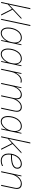

<svg xmlns="http://www.w3.org/2000/svg" viewBox="2076 -2876 810 5002"><g transform="rotate(90 2481.0 -375.0)"><path d="M32 0 193 -760H219L139 -384Q129 -335 119.5 -293Q110 -251 98 -204H99L444 -528H477L232 -298L384 0H355L213 -281L94 -172L58 0Z M471 0 632 -760H658L497 0Z M843 10Q771 10 734 -41.5Q697 -93 697 -178Q697 -239 714 -302.5Q731 -366 764.5 -419.5Q798 -473 848.5 -505.5Q899 -538 965 -538Q1012 -538 1041 -517.5Q1070 -497 1085.5 -466.5Q1101 -436 1106 -407H1108L1135 -528H1157L1045 0H1023L1051 -139H1049Q1032 -109 1001.5 -74Q971 -39 930.5 -14.5Q890 10 843 10ZM846 -15Q892 -15 939.5 -48Q987 -81 1024.5 -137.5Q1062 -194 1076 -264Q1082 -295 1085 -317Q1088 -339 1088 -358Q1088 -432 1055 -472.5Q1022 -513 964 -513Q906 -513 861 -483.5Q816 -454 785.5 -405Q755 -356 739.5 -296.5Q724 -237 724 -178Q724 -103 754.5 -59Q785 -15 846 -15Z M1390 10Q1318 10 1281 -41.5Q1244 -93 1244 -178Q1244 -239 1261 -302.5Q1278 -366 1311.5 -419.5Q1345 -473 1395.5 -505.5Q1446 -538 1512 -538Q1559 -538 1588 -517.5Q1617 -497 1632.5 -466.5Q1648 -436 1653 -407H1655L1682 -528H1704L1592 0H1570L1598 -139H1596Q1579 -109 1548.5 -74Q1518 -39 1477.5 -14.5Q1437 10 1390 10ZM1393 -15Q1439 -15 1486.5 -48Q1534 -81 1571.5 -137.5Q1609 -194 1623 -264Q1629 -295 1632 -317Q1635 -339 1635 -358Q1635 -432 1602 -472.5Q1569 -513 1511 -513Q1453 -513 1408 -483.5Q1363 -454 1332.5 -405Q1302 -356 1286.5 -296.5Q1271 -237 1271 -178Q1271 -103 1301.5 -59Q1332 -15 1393 -15Z M1772 0 1884 -528H1906L1878 -389H1880Q1896 -418 1924 -452.5Q1952 -487 1991 -511.5Q2030 -536 2076 -536Q2109 -536 2135 -528L2129 -504Q2119 -507 2106 -509Q2093 -511 2076 -511Q2030 -511 1984 -478Q1938 -445 1903.5 -389.5Q1869 -334 1854 -266L1798 0Z M2142 0 2254 -528H2276L2247 -389H2249Q2265 -421 2292 -455.5Q2319 -490 2358 -514Q2397 -538 2447 -538Q2515 -538 2542.5 -497Q2570 -456 2566 -389H2567Q2583 -422 2611 -456.5Q2639 -491 2678.5 -514.5Q2718 -538 2768 -538Q2827 -538 2859.5 -505Q2892 -472 2892 -408Q2892 -379 2884 -342L2812 0H2786L2859 -345Q2863 -362 2864.5 -376.5Q2866 -391 2866 -404Q2866 -460 2838.5 -486.5Q2811 -513 2763 -513Q2725 -513 2690 -493Q2655 -473 2626.5 -439Q2598 -405 2577 -362.5Q2556 -320 2547 -275L2489 0H2463L2534 -330Q2539 -351 2540.5 -372.5Q2542 -394 2542 -407Q2542 -457 2515.5 -485Q2489 -513 2441 -513Q2404 -513 2369 -492.5Q2334 -472 2305 -438Q2276 -404 2255.5 -361.5Q2235 -319 2226 -274L2168 0Z M3149 10Q3077 10 3040 -41.5Q3003 -93 3003 -178Q3003 -239 3020 -302.5Q3037 -366 3070.5 -419.5Q3104 -473 3154.5 -505.5Q3205 -538 3271 -538Q3318 -538 3347 -517.5Q3376 -497 3391.5 -466.5Q3407 -436 3412 -407H3414L3441 -528H3463L3351 0H3329L3357 -139H3355Q3338 -109 3307.5 -74Q3277 -39 3236.5 -14.5Q3196 10 3149 10ZM3152 -15Q3198 -15 3245.5 -48Q3293 -81 3330.5 -137.5Q3368 -194 3382 -264Q3388 -295 3391 -317Q3394 -339 3394 -358Q3394 -432 3361 -472.5Q3328 -513 3270 -513Q3212 -513 3167 -483.5Q3122 -454 3091.5 -405Q3061 -356 3045.5 -296.5Q3030 -237 3030 -178Q3030 -103 3060.5 -59Q3091 -15 3152 -15Z M3531 0 3692 -760H3718L3638 -384Q3628 -335 3618.5 -293Q3609 -251 3597 -204H3598L3943 -528H3976L3731 -298L3883 0H3854L3712 -281L3593 -172L3557 0Z M4164 10Q4117 10 4075 -10.5Q4033 -31 4006.5 -76Q3980 -121 3980 -194Q3980 -266 4000.5 -328.5Q4021 -391 4058.5 -438Q4096 -485 4145 -511.5Q4194 -538 4251 -538Q4307 -538 4341.5 -506Q4376 -474 4376 -424Q4376 -375 4350 -342.5Q4324 -310 4278.5 -291Q4233 -272 4173 -264Q4113 -256 4045 -256H4011Q4010 -245 4008.5 -228Q4007 -211 4007 -194Q4007 -107 4051 -61Q4095 -15 4169 -15Q4212 -15 4246 -26.5Q4280 -38 4304 -48V-22Q4282 -10 4243.5 0Q4205 10 4164 10ZM4063 -281Q4147 -281 4211.5 -296Q4276 -311 4312.5 -342.5Q4349 -374 4349 -423Q4349 -462 4323 -487.5Q4297 -513 4247 -513Q4199 -513 4151 -485.5Q4103 -458 4066.5 -406.5Q4030 -355 4015 -281Z M4441 0 4553 -528H4575L4547 -389H4549Q4566 -421 4596.5 -455.5Q4627 -490 4670.5 -514Q4714 -538 4767 -538Q4832 -538 4867 -505Q4902 -472 4902 -408Q4902 -379 4894 -342L4822 0H4796L4869 -345Q4873 -362 4874.5 -376.5Q4876 -391 4876 -404Q4876 -460 4846 -486.5Q4816 -513 4763 -513Q4708 -513 4658.5 -479Q4609 -445 4573.5 -390.5Q4538 -336 4525 -274L4467 0Z"/></g></svg>

Font: Noto Sans Thin
Style: Italic
Weight: 100
Italic angle: -12°
Designer: Monotype Design Team
Foundry: Monotype Imaging Inc.
Version: Version 2.013; ttfautohint (v1.8.4.7-5d5b)